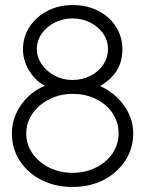

<svg xmlns="http://www.w3.org/2000/svg" viewBox="-20 -729 584 761"><path d="M268 -709Q213 -709 168.5 -686Q124 -663 97.5 -623Q71 -583 71 -533Q71 -505 81.5 -477.5Q92 -450 111.5 -426.5Q131 -403 158 -389Q119 -373 89.5 -344Q60 -315 43.5 -278Q27 -241 27 -201Q27 -140 58.5 -91.5Q90 -43 144.5 -15.5Q199 12 267 12Q336 12 390 -15.5Q444 -43 476 -91.5Q508 -140 508 -201Q508 -242 491 -278Q474 -314 445 -342Q416 -370 377 -388Q421 -414 443 -449.5Q465 -485 465 -533Q465 -584 439 -624Q413 -664 368.5 -686.5Q324 -709 268 -709ZM267 -412Q229 -412 197 -429Q165 -446 145.5 -474Q126 -502 126 -534Q126 -569 146 -596.5Q166 -624 198 -640Q230 -656 267 -656Q305 -656 337 -640Q369 -624 388.5 -596.5Q408 -569 408 -534Q408 -501 389.5 -473Q371 -445 338.5 -428.5Q306 -412 267 -412ZM267 -44Q217 -44 175.5 -64.5Q134 -85 109 -120.5Q84 -156 84 -201Q84 -233 98.5 -261.5Q113 -290 138.5 -311.5Q164 -333 197 -345Q230 -357 267 -357Q319 -357 360.5 -336.5Q402 -316 426 -280.5Q450 -245 450 -201Q450 -156 425.5 -120.5Q401 -85 359.5 -64.5Q318 -44 267 -44Z"/></svg>

Font: AdventPro_ExpandedRegular
Style: ExpandedRegular
Weight: 400
Width: 7
Designer: VivaRado, Andreas Kalpakidis
Foundry: VivaRado, Andreas Kalpakidis
Version: Version 3.000